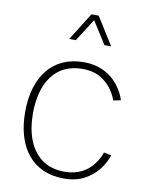

<svg xmlns="http://www.w3.org/2000/svg" viewBox="-100 -1010 848 1088"><g transform="rotate(10 324.0 -466.5)"><path d="M107.4 -328.6C107.4 -502.9 184.1 -625 341.3 -625C379.4 -625 412.1 -617.7 439 -603.5C493.2 -574.2 526.9 -525.9 542.5 -479L585.4 -487.3C577.1 -515.1 563 -542.5 542.5 -569.3C501.5 -623.5 435.5 -663.6 342.3 -663.6C164.1 -663.6 62.5 -534.7 62.5 -328.6C62.5 -123.5 164.1 5.4 342.3 5.4C388.7 5.4 428.7 -3.4 461.9 -21.5C495.1 -39.6 522 -62 542.5 -89.4C563 -116.2 577.1 -143.6 585.4 -170.9L542.5 -179.2C534.7 -155.8 522.5 -132.8 505.4 -110.4C471.2 -65.4 417.5 -33.2 341.3 -33.2C289.1 -33.2 245.6 -45.9 210.9 -70.8C141.6 -121.1 107.4 -212.9 107.4 -328.6ZM378.4 -938H336.4L236.8 -778.8H274.9L357.4 -908.2L439.5 -778.8H478Z"/></g></svg>

Font: Estedad ExtraLight
Style: Regular
Weight: 200
Designer: Amin Abedi
Version: Version 7.3